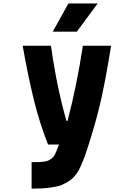

<svg xmlns="http://www.w3.org/2000/svg" viewBox="-20 -937 707 1134"><path d="M291.7 -750 384.1 -916.7H557.3L433.6 -750ZM378.9 -223.3Q433.6 -430.3 469.4 -666.7H636.1Q608.1 -491.5 580.7 -365.2Q553.4 -238.9 503.9 -83.3Q490.2 -40.4 481.1 -15.3Q472 9.8 457.7 42.3Q443.4 74.9 426.1 96.7Q408.9 118.5 388 132.2Q362.6 147.8 343.4 155.9Q324.2 164.1 279.6 170.6Q235 177.1 166.7 177.1V20.8Q214.2 20.8 238.6 17.9Q263 15 279.9 2.9Q296.9 -9.1 304.7 -25.1Q312.5 -41 325.5 -75.5Q327.5 -80.7 328.1 -83.3H263.7Q213.5 -210.3 179.4 -349.6Q145.2 -488.9 113.9 -666.7H281.2Q313.8 -429 372.4 -223.3Z"/></svg>

Font: Monoid
Style: Bold
Weight: 700
Width: 4
Designer: Andreas Larsen (@larsenwork)
Version: Version 0.61